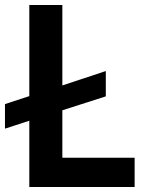

<svg xmlns="http://www.w3.org/2000/svg" viewBox="-24 -753 600 773"><path d="M518 -118V0H94V-267L-4 -235V-334L94 -366V-733H227V-409L402 -467V-365L227 -309V-118Z"/></svg>

Font: IBM Plex Sans JP SemiBold
Style: Regular
Weight: 600
Designer: Mike Abbink; Paul van der Laan; Pieter van Rosmalen; Wujin Sim; Yejin Wi; Jinhee Kim; Boomi Park; Yona Kim; Kichan Ma
Foundry: Sandoll Inc.
Version: Version 1.001